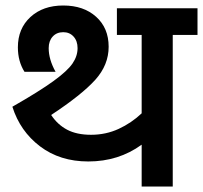

<svg xmlns="http://www.w3.org/2000/svg" viewBox="-20 -678 738 698"><path d="M166 -260Q189 -225 224 -206.5Q259 -188 311 -188Q365 -188 411.5 -209.5Q458 -231 495 -266V-551H405V-648H698V-551H608V0H495V-152Q411 -91 301 -91Q198 -91 125.5 -146Q53 -201 25 -290Q123 -346 174 -383Q225 -420 243.5 -447Q262 -474 262 -503Q262 -529 247.5 -545Q233 -561 210 -561Q186 -561 171.5 -545Q157 -529 157 -503Q157 -462 182 -417H69Q45 -455 45 -506Q45 -574 90.5 -616Q136 -658 210 -658Q284 -658 329.5 -617Q375 -576 375 -508Q375 -442 326.5 -388Q278 -334 166 -260Z"/></svg>

Font: Madhuban Medium
Style: Regular
Weight: 500
Designer: jaikishan Patel
Foundry: MagicType
Version: Version 1.000